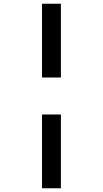

<svg xmlns="http://www.w3.org/2000/svg" viewBox="-20 -778 551 1028"><path d="M205 -363H306V-758H205ZM205 230H306V-165H205Z"/></svg>

Font: Kathrein 77 Bold Condensed
Style: Regular
Weight: 700
Width: 3
Designer: Lazydogs Typefoundry, based on Open Sans by Ascender Corporation
Foundry: Lazydogs Typefoundry
Version: Version 1.003;PS 001.003;hotconv 1.0.88;makeotf.lib2.5.64775